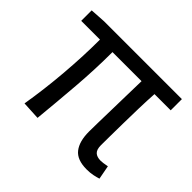

<svg xmlns="http://www.w3.org/2000/svg" viewBox="-129 -721 912 912"><g transform="rotate(45 327.0 -265.0)"><path d="M542 13.2Q477.5 13.2 450.2 -21.7Q422.9 -56.6 422.9 -122.1Q422.9 -143.6 423.8 -182.9Q424.8 -222.2 425.8 -271.2Q426.8 -320.3 428 -371.6Q429.2 -422.9 430.2 -467.8H234.9Q234.9 -353 225.1 -231Q215.3 -108.9 204.1 4.9L111.8 0Q130.9 -114.7 140.9 -236.3Q150.9 -357.9 150.9 -467.8H24.9V-538.1L103 -543H626V-467.8H517.1Q514.2 -421.4 512.7 -368.7Q511.2 -315.9 510.5 -265.4Q509.8 -214.8 509.3 -175.3Q508.8 -135.7 508.8 -116.2Q508.8 -87.4 521.7 -75.2Q534.7 -63 560.1 -63Q573.2 -63 603 -68.8L616.2 1Q602.5 5.4 584 9.3Q565.4 13.2 542 13.2Z"/></g></svg>

Font: Source Han Sans CN
Style: Regular
Weight: 400
Designer: Ryoko NISHIZUKA  (kana, bopomofo & ideographs); Paul D. Hunt (Latin, Greek & Cyrillic); Sandoll Communications , Soo-you
Foundry: Adobe
Version: Version 2.004;hotconv 1.0.118;makeotfexe 2.5.65603